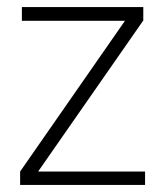

<svg xmlns="http://www.w3.org/2000/svg" viewBox="-20 -524 473 544"><path d="M37 0V-38L334 -465H42V-504H386V-466L88 -38H391V0Z"/></svg>

Font: DM Sans ExtraLight
Style: Regular
Weight: 200
Designer: Colophon Foundry, Jonny Pinhorn
Foundry: Colophon Foundry
Version: Version 4.004; ttfautohint (v1.8.4.7-5d5b)